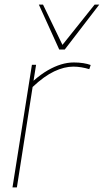

<svg xmlns="http://www.w3.org/2000/svg" viewBox="-20 -810 449 830"><path d="M136 -530 125 -461Q157 -489 186.5 -506Q216 -523 244 -531.5Q272 -540 299 -540Q321 -540 340 -537Q359 -534 372 -529L366 -511Q350 -516 332 -519Q314 -522 297 -522Q258 -522 214.5 -501.5Q171 -481 121 -434L53 0H34L118 -530ZM409 -790 260 -596H236L148 -790H166L250 -616L389 -790Z"/></svg>

Font: Georama ExtraCondensed Thin Thin
Style: Italic
Weight: 250
Italic angle: -9°
Version: Version 1.001